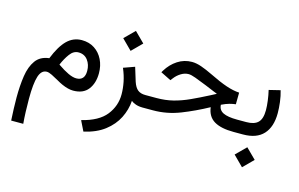

<svg xmlns="http://www.w3.org/2000/svg" viewBox="-98 -748 2054 1318"><g transform="rotate(15 928.5 -89.0)"><path d="M54.7 319.8Q52.2 276.9 50.8 236.6Q49.3 196.3 49.3 157.7Q49.3 72.8 59.8 3.2Q70.3 -66.4 102.1 -110.4Q133.8 -154.3 196.8 -161.6Q232.9 -252.4 276.6 -295.7Q320.3 -338.9 380.9 -339.4Q433.6 -339.4 472.2 -314Q510.7 -288.6 531.7 -245.6Q552.7 -202.6 552.7 -149.9Q552.7 -79.1 517.8 -33.9Q482.9 11.2 411.6 11.2Q376.5 11.2 330.6 -9.3Q314 -16.6 290 -30.5Q266.1 -44.4 242.7 -55.9Q219.2 -67.4 204.6 -67.4Q166.5 -67.4 150.1 -16.4Q133.8 34.7 133.8 144Q133.8 191.9 135.5 236.3Q137.2 280.8 140.6 319.8ZM275.4 -137.2Q319.3 -106.9 352.8 -91.3Q386.2 -75.7 411.1 -75.7Q470.7 -76.2 470.7 -144Q470.7 -189 446.8 -220.5Q422.9 -252 380.9 -252Q345.7 -252 320.1 -217.3Q294.4 -182.6 275.4 -137.2Z M651.4 -425.8 722.7 -496.6 793.9 -425.8 722.7 -354.5ZM820.3 -25.4Q815.9 38.6 786.4 97.4Q756.8 156.2 699.5 200.4Q642.1 244.6 553.2 264.6L517.6 192.4Q637.2 163.1 688.7 97.9Q740.2 32.7 740.2 -49.8Q740.2 -91.8 731.2 -137Q722.2 -182.1 702.1 -229L781.2 -257.3L811.5 -158.7Q824.2 -120.6 844.5 -104.2Q864.7 -87.9 898.9 -87.9H918V0H904.3Q874 0 852.8 -7.8Q831.5 -15.6 820.3 -25.4Z M1515.6 -187.5Q1496.1 -185.5 1471.7 -179Q1447.3 -172.4 1417 -157.7Q1418.5 -120.6 1451.4 -104.2Q1484.4 -87.9 1551.3 -87.9H1577.6V0H1549.3Q1459.5 0 1410.9 -29.1Q1362.3 -58.1 1354 -123.5Q1262.2 -73.2 1168.9 -36.6Q1075.7 0 976.6 0H898.4V-87.9H978Q1041.5 -87.9 1096.2 -101.8Q1150.9 -115.7 1207.5 -141.6Q1264.2 -167.5 1333 -203.1L1371.1 -223.1Q1360.4 -226.6 1343.8 -234.1Q1327.1 -241.7 1280.8 -260.3Q1231.4 -280.3 1199.2 -292Q1167 -303.7 1149.9 -303.7Q1122.1 -303.7 1095.9 -287.6Q1069.8 -271.5 1051.8 -248L1038.6 -231L964.8 -267.6L972.2 -280.3Q1002.9 -330.6 1049.1 -360.6Q1095.2 -390.6 1150.4 -390.6Q1181.2 -390.6 1218.3 -377.7Q1255.4 -364.7 1298.3 -343.8Q1374 -306.6 1424.3 -289.8Q1474.6 -272.9 1516.6 -270.5Z M1809.1 -203.1Q1809.1 -105 1760.7 -52.5Q1712.4 0 1616.2 0H1558.1V-87.9H1616.2Q1672.9 -87.9 1699.2 -114Q1725.6 -140.1 1725.6 -201.7Q1725.6 -230.5 1720.7 -268.3Q1715.8 -306.2 1707.5 -340.8L1787.6 -360.4Q1798.8 -322.3 1804 -280.5Q1809.1 -238.8 1809.1 -203.1ZM1596.7 147.9 1668 77.1 1739.3 147.9 1668 219.2Z"/></g></svg>

Font: Vazir FD
Style: Regular-FD
Weight: 400
Designer: Saber Rastikerdar
Foundry: Saber Rastikerdar
Version: Version 30.0.0